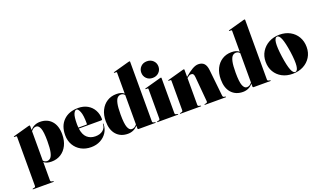

<svg xmlns="http://www.w3.org/2000/svg" viewBox="-89 -1347 3667 2173"><g transform="rotate(-20 1744.0 -261.0)"><path d="M226 -453V-404.5Q275 -458 345 -458Q432 -458 483.5 -400.8Q535 -343.5 535 -239.5Q535 -164.5 507.2 -108.2Q479.5 -52 430.5 -21Q381.5 10 318 10Q255.5 10 226 -18V201Q226 217.5 238 220L257 224.5Q263 226 263 229Q263 233 258 233H13Q8 233 8 229Q8 226 14 224.5L33 220Q45 217.5 45 201V-388Q45 -396 36.5 -396H17Q11 -396 11 -400.5Q11 -403.5 16 -405L205.5 -457.5Q215.5 -460 219 -460Q226 -460 226 -453ZM286 -423Q252 -423 226 -389V-36Q241.5 -13 271 -13Q295 -13 313 -30.2Q331 -47.5 341 -93.5Q351 -139.5 351 -224.5Q351 -336.5 333.5 -379.8Q316 -423 286 -423Z M1016.5 -248Q1016.5 -236 1002.5 -236H733.5Q743.5 -159.5 783 -124.2Q822.5 -89 882.5 -89Q938 -89 972.8 -116.8Q1007.5 -144.5 1007.5 -191Q1007.5 -195 1010.5 -195Q1014.5 -195 1014.5 -190Q1014.5 -133 985.8 -87.8Q957 -42.5 907.5 -16.2Q858 10 795.5 10Q727.5 10 675 -19Q622.5 -48 592.5 -99.5Q562.5 -151 562.5 -218Q562.5 -330.5 628 -394.2Q693.5 -458 803.5 -458Q869 -458 916.8 -430.5Q964.5 -403 990.5 -355.5Q1016.5 -308 1016.5 -248ZM730.5 -287Q730.5 -266.5 732.5 -248H828.5Q837.5 -248 837.5 -259Q837.5 -359.5 819.2 -403.2Q801 -447 781.5 -447Q761.5 -447 746 -413.2Q730.5 -379.5 730.5 -287Z M1048 -208.5Q1048 -284 1075.8 -340Q1103.5 -396 1152.5 -427Q1201.5 -458 1265 -458Q1327.5 -458 1357 -430V-683Q1357 -691 1348.5 -691H1329Q1323 -691 1323 -695.5Q1323 -698.5 1328 -700L1517.5 -752.5Q1527.5 -755 1531 -755Q1538 -755 1538 -748V-32Q1538 -15.5 1550 -13L1569 -8.5Q1575 -7 1575 -4Q1575 0 1570 0H1369Q1357 0 1357 -11V-43.5Q1308 10 1238 10Q1151 10 1099.5 -47.2Q1048 -104.5 1048 -208.5ZM1232 -223.5Q1232 -111.5 1249.5 -68.2Q1267 -25 1297 -25Q1331 -25 1357 -59V-412Q1341.5 -435 1312 -435Q1288 -435 1270 -417.8Q1252 -400.5 1242 -354.8Q1232 -309 1232 -223.5Z M1716.5 -488.5Q1671 -488.5 1642.5 -517.5Q1614 -546.5 1614 -588.5Q1614 -630.5 1642.5 -659.5Q1671 -688.5 1716.5 -688.5Q1762.5 -688.5 1791.8 -659.5Q1821 -630.5 1821 -588.5Q1821 -546.5 1791.8 -517.5Q1762.5 -488.5 1716.5 -488.5ZM1809 -453V-32Q1809 -15.5 1821 -13L1840 -8.5Q1846 -7 1846 -4Q1846 0 1841 0H1596Q1591 0 1591 -4Q1591 -7 1597 -8.5L1616 -13Q1628 -15.5 1628 -32V-388Q1628 -396 1619.5 -396H1600Q1594 -396 1594 -400.5Q1594 -403.5 1599 -405L1788.5 -457.5Q1798.5 -460 1802 -460Q1809 -460 1809 -453Z M2085 -453V-366.5Q2137 -411.5 2177.8 -434.8Q2218.5 -458 2251 -458Q2295.5 -458 2320.2 -432.8Q2345 -407.5 2351 -351L2385 -32Q2386.5 -15.5 2397 -13L2416 -8.5Q2422 -7 2422 -4Q2422 0 2417 0H2167.5Q2162.5 0 2162.5 -4Q2162.5 -7 2168.5 -8.5L2187.5 -13Q2201 -16 2199.5 -32L2173 -332Q2171 -356.5 2163 -367.8Q2155 -379 2137 -379Q2124.5 -379 2112.8 -372.8Q2101 -366.5 2089 -356L2085 -352.5V-32Q2085 -15.5 2097 -13L2116 -8.5Q2122 -7 2122 -4Q2122 0 2117 0H1872Q1867 0 1867 -4Q1867 -7 1873 -8.5L1892 -13Q1904 -15.5 1904 -32V-388Q1904 -396 1895.5 -396H1876Q1870 -396 1870 -400.5Q1870 -403.5 1875 -405L2064.5 -457.5Q2074.5 -460 2078 -460Q2085 -460 2085 -453Z M2433.5 -208.5Q2433.5 -284 2461.2 -340Q2489 -396 2538 -427Q2587 -458 2650.5 -458Q2713 -458 2742.5 -430V-683Q2742.5 -691 2734 -691H2714.5Q2708.5 -691 2708.5 -695.5Q2708.5 -698.5 2713.5 -700L2903 -752.5Q2913 -755 2916.5 -755Q2923.5 -755 2923.5 -748V-32Q2923.5 -15.5 2935.5 -13L2954.5 -8.5Q2960.5 -7 2960.5 -4Q2960.5 0 2955.5 0H2754.5Q2742.5 0 2742.5 -11V-43.5Q2693.5 10 2623.5 10Q2536.5 10 2485 -47.2Q2433.5 -104.5 2433.5 -208.5ZM2617.5 -223.5Q2617.5 -111.5 2635 -68.2Q2652.5 -25 2682.5 -25Q2716.5 -25 2742.5 -59V-412Q2727 -435 2697.5 -435Q2673.5 -435 2655.5 -417.8Q2637.5 -400.5 2627.5 -354.8Q2617.5 -309 2617.5 -223.5Z M3229.5 -458Q3301 -458 3355.8 -428Q3410.5 -398 3441.5 -344.8Q3472.5 -291.5 3472.5 -222Q3472.5 -154 3440.2 -101.8Q3408 -49.5 3351.5 -19.8Q3295 10 3221.5 10Q3150 10 3095.2 -19.5Q3040.5 -49 3009.5 -101.2Q2978.5 -153.5 2978.5 -222Q2978.5 -290 3011.2 -343.2Q3044 -396.5 3100.8 -427.2Q3157.5 -458 3229.5 -458ZM3258 0Q3284.5 -4 3291 -60Q3297.5 -116 3281.5 -231Q3264.5 -346 3243.5 -398.2Q3222.5 -450.5 3194.5 -446.5Q3168.5 -442 3162.2 -386.5Q3156 -331 3172 -216Q3188.5 -101 3209.5 -48.5Q3230.5 4 3258 0Z"/></g></svg>

Font: Fraunces 144pt Black
Style: Regular
Weight: 900
Version: Version 1.000;[0bf87f6ff]